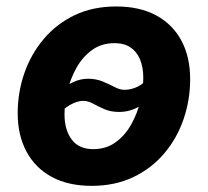

<svg xmlns="http://www.w3.org/2000/svg" viewBox="-20 -573 654 603"><path d="M267.8 10.7Q194 10.7 142.2 -17.6Q90.3 -45.8 63 -97.2Q35.6 -148.5 35.6 -217.2Q35.6 -283 56.5 -343.2Q77.5 -403.4 117.4 -450.7Q157.3 -498 214.6 -525.4Q272 -552.7 345.1 -552.7Q418.6 -552.7 470.6 -524.6Q522.5 -496.5 549.9 -445.1Q577.2 -393.8 577.2 -324.6Q577.2 -258.7 556.4 -198.5Q535.7 -138.2 495.7 -91.1Q455.7 -43.9 398.3 -16.6Q341 10.7 267.8 10.7ZM272.9 -104.6Q313.8 -104.6 343.5 -126.5Q373.3 -148.3 392.4 -182.7Q411.6 -217.1 420.8 -256Q430 -294.9 430 -328.7Q430 -361.5 420 -385.9Q410 -410.3 390.1 -423.9Q370.2 -437.5 339.7 -437.5Q298.9 -437.5 269.1 -415.9Q239.3 -394.3 220.2 -360.1Q201 -325.8 191.8 -287.1Q182.6 -248.3 182.6 -214Q182.6 -165.1 205.1 -134.9Q227.6 -104.6 272.9 -104.6ZM150.3 -201.8 112 -235.5Q140.5 -265.7 164.8 -285.8Q189.2 -305.9 211.5 -315.8Q233.8 -325.7 255.7 -325.7Q282.1 -325.7 302.7 -317Q323.4 -308.3 340 -299.6Q356.7 -290.9 370.6 -290.9Q392.8 -290.9 413.9 -301.6Q435 -312.3 461.5 -343.9L500.6 -313.9Q473.7 -281.8 449.6 -261.3Q425.5 -240.9 402.4 -231.1Q379.3 -221.4 354.6 -221.4Q328 -221.4 308 -230.1Q288 -238.8 272.3 -247.5Q256.5 -256.2 241.8 -256.2Q222.5 -256.2 200 -243.5Q177.5 -230.7 150.3 -201.8Z"/></svg>

Font: Adwaita Sans
Style: Italic
Weight: 400
Italic angle: -9.39999°
Designer: Rasmus Andersson
Foundry: rsms
Version: Version 4.001;git-9221beed3